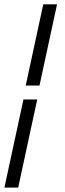

<svg xmlns="http://www.w3.org/2000/svg" viewBox="-36 -714 304 892"><path d="M165 -694 83.5 -316.5H147.5L229 -694ZM73 -252 -15.5 157.5H48.5L137 -252Z"/></svg>

Font: Besley Medium
Style: Italic
Weight: 500
Italic angle: -13°
Designer: Owen Earl
Foundry: indestructible type*
Version: Version 2.001